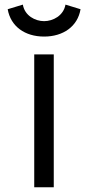

<svg xmlns="http://www.w3.org/2000/svg" viewBox="-20 -796 374 816"><path d="M125.5 0H208.5V-564.9H125.5ZM167.5 -640.6C248.5 -640.6 310.1 -683.6 322.3 -756.8L258.3 -776.4C250 -729 204.6 -706.1 167.5 -706.1C129.9 -706.1 85 -729 77.1 -776.4L12.7 -756.8C25.4 -683.6 85.9 -640.6 167.5 -640.6Z"/></svg>

Font: Duru Sans
Style: Regular
Weight: 400
Designer: Onur Yazıcıgil
Foundry: Onur Yazıcıgil
Version: Version 1.002